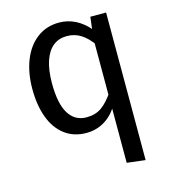

<svg xmlns="http://www.w3.org/2000/svg" viewBox="-112 -628 821 930"><g transform="rotate(-15 299.0 -163.0)"><path d="M411 -449 416 -461 424 -527H503V213L411 202ZM269 -539Q356 -539 421 -463L420 -385Q392 -425 360.5 -445.5Q329 -466 289 -466Q249 -466 220.5 -443.5Q192 -421 176.5 -375.5Q161 -330 161 -263Q161 -161 192 -111Q223 -61 281 -61Q326 -61 357 -83Q388 -105 419 -151L422 -88Q397 -41 355 -14.5Q313 12 261 12Q198 12 153 -22Q108 -56 85 -117.5Q62 -179 62 -261Q62 -342 87 -405Q112 -468 159 -503.5Q206 -539 269 -539Z"/></g></svg>

Font: Firava
Style: Regular
Weight: 400
Designer: Carrois Corporate & Edenspiekermann AG
Foundry: Greg Finn Gibson
Version: Version 5.000